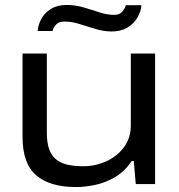

<svg xmlns="http://www.w3.org/2000/svg" viewBox="-20 -743 723 775"><path d="M287 12Q181 12 126 -35.5Q71 -83 71 -190V-527H169V-208Q169 -165 179.5 -138Q190 -111 210.5 -96.5Q231 -82 258 -77Q285 -72 317 -72Q365 -72 409 -92Q453 -112 480.5 -149Q508 -186 508 -236V-527H606V0H528L520 -93H512Q483 -51 445 -28.5Q407 -6 366 3Q325 12 287 12ZM132 -618Q134 -643 147 -667Q160 -691 185.5 -707Q211 -723 250 -723Q283 -723 316 -713.5Q349 -704 380.5 -693.5Q412 -683 441 -683Q463 -683 473.5 -696Q484 -709 488 -722H551Q549 -696 534.5 -671.5Q520 -647 494 -631.5Q468 -616 430 -616Q399 -616 366 -626Q333 -636 301 -646Q269 -656 241 -656Q217 -656 206 -643.5Q195 -631 192 -618Z"/></svg>

Font: Archivo Expanded
Style: Regular
Weight: 400
Width: 7
Designer: Hector Gatti
Foundry: Omnibus-Type
Version: Version 2.001